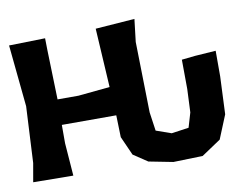

<svg xmlns="http://www.w3.org/2000/svg" viewBox="-76 -775 1142 899"><g transform="rotate(-10 495.5 -325.5)"><path d="M15.6 -650.4 44.9 -356.4 31.2 -88.9 15.6 0 206.1 2 194.3 -154.3V-241.2H453.1L456.1 -136.7L496.1 -46.9L563.5 -2L678.7 20.5L818.4 16.6L910.2 -44.9L956.1 -157.2L963.9 -335.9V-458L865.2 -451.2L800.8 -444.3L801.8 -304.7L796.9 -194.3L776.4 -125L694.3 -113.3L622.1 -138.7L609.4 -227.5L602.5 -563.5L615.2 -670.9L428.7 -657.2L445.3 -377L294.9 -362.3H195.3L188.5 -597.7L187.5 -654.3Z"/></g></svg>

Font: MaokenAssortedSans-TC
Style: Regular
Weight: 500
Version: Version 0.83